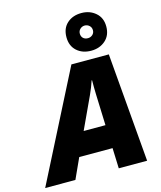

<svg xmlns="http://www.w3.org/2000/svg" viewBox="-202 -1114 1021 1217"><g transform="rotate(-15 308.5 -506.0)"><path d="M-59.1 0 304.2 -713.9H549.8L609.9 0H423.8L418.9 -133.8H200.2L139.2 0ZM270 -286.1H413.1L405.8 -491.2Q405.3 -515.1 404.8 -538.6Q404.3 -562 404.8 -583H401.9Q387.7 -539.6 367.2 -495.1ZM449.2 -765.1Q391.6 -765.1 355 -798.1Q318.4 -831.1 318.4 -888.2Q318.4 -946.3 355 -979.2Q391.6 -1012.2 449.2 -1012.2Q503.9 -1012.2 542 -979.2Q580.1 -946.3 580.1 -889.2Q580.1 -831.5 542.5 -798.3Q504.9 -765.1 449.2 -765.1ZM449.2 -847.2Q466.3 -847.2 479.2 -858.6Q492.2 -870.1 492.2 -888.2Q492.2 -906.7 479.2 -918.5Q466.3 -930.2 449.2 -930.2Q432.1 -930.2 419.2 -918.5Q406.2 -906.7 406.2 -888.2Q406.2 -870.1 417.7 -858.6Q429.2 -847.2 449.2 -847.2Z"/></g></svg>

Font: Open Sans ExtraBold
Style: Italic
Weight: 800
Italic angle: -12°
Designer: Monotype Design Team
Foundry: Monotype Imaging Inc.
Version: Version 3.000; ttfautohint (v1.8.4)